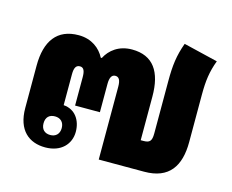

<svg xmlns="http://www.w3.org/2000/svg" viewBox="-91 -756 1084 897"><g transform="rotate(15 450.5 -308.0)"><path d="M193 10C270 10 313 -38 313 -97C313 -152 283 -199 226 -203V-352C226 -382 233 -398 253 -398C272 -398 278 -381 278 -352V-215H398V-352C398 -381 406 -398 424 -398C441 -398 450 -385 450 -352V0H670C790 0 837 -72 837 -188V-418C837 -484 843 -530 864 -586L698 -626C675 -563 669 -514 669 -438V-185C669 -147 659 -138 628 -138H616V-349C616 -468 571 -537 468 -537C404 -537 362 -503 341 -462H336C315 -503 273 -537 210 -537C106 -537 56 -468 56 -349V-144C56 -36 115 10 193 10ZM201 -52C174 -52 157 -68 157 -97C157 -127 174 -142 201 -142C227 -142 245 -126 245 -97C245 -68 227 -52 201 -52Z"/></g></svg>

Font: Noto Sans Thai Looped SemiCondensed Black
Style: Regular
Weight: 900
Width: 4
Designer: Sasikarn Vongin, Ben Mitchell
Foundry: The Fontpad Ltd
Version: Version 1.001